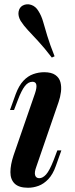

<svg xmlns="http://www.w3.org/2000/svg" viewBox="-20 -870 355 904"><path d="M145 -431Q163 -485 133 -485Q113 -485 97 -464.5Q81 -444 64 -399L46 -352H27L54 -427Q69 -467 90 -489.5Q111 -512 136.5 -521Q162 -530 188 -530Q222 -530 240.5 -517Q259 -504 264.5 -483Q270 -462 267 -437.5Q264 -413 256 -390L151 -85Q141 -58 145.5 -44.5Q150 -31 165 -31Q181 -31 197 -48.5Q213 -66 233 -117L250 -162H269L243 -89Q229 -49 207.5 -26.5Q186 -4 161.5 5Q137 14 112 14Q69 14 49 -5.5Q29 -25 29 -59.5Q29 -94 44 -139ZM224 -599Q187 -647 159 -677Q131 -707 111 -728.5Q91 -750 77 -772Q64 -795 67.5 -815Q71 -835 87 -844Q106 -854 127 -847Q148 -840 161 -818Q175 -796 183 -768Q191 -740 202.5 -701.5Q214 -663 237 -605Z"/></svg>

Font: Playfair Display SemiBold
Style: Italic
Weight: 600
Italic angle: -14°
Designer: Claus Eggers Sørensen
Foundry: Claus Eggers Sørensen
Version: Version 1.203